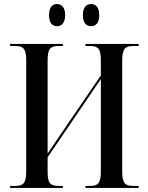

<svg xmlns="http://www.w3.org/2000/svg" viewBox="-20 -932 735 952"><path d="M432 -802C454 -802 472 -817 472 -857C472 -897 454 -912 432 -912C409 -912 391 -897 391 -857C391 -817 409 -802 432 -802ZM262 -802C284 -802 303 -817 303 -857C303 -897 284 -912 262 -912C241 -912 223 -897 223 -857C223 -817 241 -802 262 -802ZM30 0H292V-10H271C229 -10 216 -24 216 -81V-152L480 -540V-83C480 -24 467 -10 425 -10H404V0H667V-10H641C600 -10 586 -24 586 -82V-631C586 -690 600 -704 641 -704H667V-714H404V-704H425C467 -704 480 -690 480 -632V-558L216 -171V-631C216 -690 229 -704 271 -704H292V-714H30V-704H55C96 -704 110 -690 110 -633V-83C110 -24 96 -10 55 -10H30Z"/></svg>

Font: Noto Serif Display Condensed Medium
Style: Regular
Weight: 500
Width: 3
Designer: Monotype Design Team
Foundry: Monotype Imaging Inc.
Version: Version 2.009